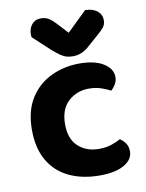

<svg xmlns="http://www.w3.org/2000/svg" viewBox="-84 -786 653 859"><g transform="rotate(-10 243.0 -356.0)"><path d="M317.1 -376.8Q262.8 -376.8 224.3 -341.5Q185.7 -306.1 185.7 -238.4Q185.7 -170.8 222.8 -137Q259.8 -103.2 316.4 -103.2Q349.2 -103.2 373.8 -111.6Q398.4 -120.1 415.8 -129.8Q432.9 -117.7 441.8 -103.4Q450.7 -89 450.7 -68.4Q450.7 -31.3 410.7 -8.4Q370.8 14.5 300.4 14.5Q220.8 14.5 160.9 -13.9Q101.1 -42.3 68.2 -98.9Q35.3 -155.6 35.3 -238.4Q35.3 -324.7 71.1 -381.5Q106.9 -438.2 166.4 -466.5Q225.8 -494.8 296.1 -494.8Q365 -494.8 404.7 -470Q444.4 -445.2 444.4 -407.5Q444.4 -390.2 435.9 -375.5Q427.4 -360.8 415.6 -350.5Q397.4 -360.2 372.8 -368.5Q348.2 -376.8 317.1 -376.8ZM232.5 -682.1 273 -638.5 362.5 -725.6Q397 -725.4 417.2 -709Q437.4 -692.7 437.4 -667.3Q437.4 -647.9 427 -634.7Q416.6 -621.6 395 -603.5L345.6 -560Q328.8 -545.4 311.2 -538.5Q293.6 -531.6 275 -531.6Q259.2 -531.6 246.1 -535Q233.1 -538.4 218.7 -548.2Q204.4 -558 182.7 -576.6L106.1 -647.6Q103 -664.4 107.8 -682.1Q112.6 -699.7 125.8 -711.6Q139 -723.6 161.1 -723.6Q179.4 -723.6 194 -715.8Q208.6 -708 232.5 -682.1Z"/></g></svg>

Font: Baloo Paaji 2
Style: Regular
Weight: 400
Designer: Shuchita Grover, Noopur Datye and Ek Type
Foundry: Ek Type
Version: Version 1.700